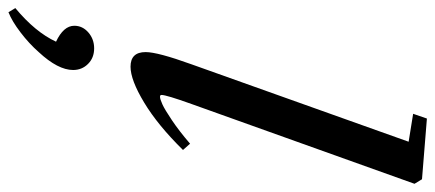

<svg xmlns="http://www.w3.org/2000/svg" viewBox="-428 -444 1080 477"><g transform="rotate(90 112.5 -205.0)"><path d="M39.1 11.2Q2.9 11.2 2.9 -26.4Q2.9 -56.2 33.2 -140.1L225.6 -679.7L156.2 -690.9L168 -725.1L318.8 -712.9L330.1 -694.3L131.8 -140.1Q109.4 -77.6 109.4 -65.9Q109.4 -62 113.8 -62Q119.6 -62 132.6 -67.9Q145.5 -73.7 172.1 -91.6Q198.7 -109.4 230.5 -136.7L246.1 -119.1Q184.6 -56.6 128.4 -22.7Q72.3 11.2 39.1 11.2ZM-96.2 314.5 -106.4 297.4Q-46.9 248 -22.9 196.3Q-62.5 177.7 -62.5 150.9Q-62.5 130.4 -45.9 116Q-29.3 101.6 -6.3 101.6Q17.1 101.6 32.2 116.7Q47.4 131.8 47.4 153.8Q47.4 191.4 2.9 239.3Q-18.1 263.2 -45.9 284.4Q-73.7 305.7 -96.2 314.5Z"/></g></svg>

Font: Elstob 10pt SemiBold
Style: Italic
Weight: 600
Italic angle: -20°
Designer: Peter S. Baker
Version: Version 1.015